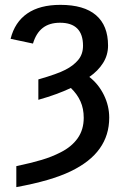

<svg xmlns="http://www.w3.org/2000/svg" viewBox="-20 -558 504 787"><path d="M137.2 -232.4Q216.8 -255.4 248 -272Q280.8 -288.6 300.5 -312.3Q320.3 -335.9 320.3 -370.6Q320.3 -417.5 296.6 -441.2Q272.9 -464.8 226.1 -464.8Q182.6 -464.8 155.3 -443.6Q127.9 -422.4 115.2 -379.4L23.4 -398.9Q40.5 -467.3 91.8 -502.7Q143.1 -538.1 227.5 -538.1Q324.2 -538.1 373.5 -495.8Q422.9 -453.6 422.9 -371.1Q422.9 -332 402.3 -299.6Q381.8 -267.1 346.2 -242.7Q383.8 -213.4 405.8 -168.7Q427.7 -124 427.7 -75.7Q427.7 -3.9 388.7 50.8Q350.1 105.5 269.5 144.3Q189 183.1 46.9 209V123Q108.9 109.9 150.6 97.4Q192.4 85 228.5 66.4Q273.4 43.9 298.3 8.8Q323.2 -26.4 323.2 -75.2Q323.2 -112.8 309.8 -142.6Q296.4 -172.4 270.5 -197.3Q243.7 -184.6 210.4 -172.4Q177.2 -160.2 137.2 -148.9Z"/></svg>

Font: Arimo Medium
Style: Regular
Weight: 500
Designer: Steve Matteson
Foundry: Monotype Imaging Inc.
Version: Version 1.33